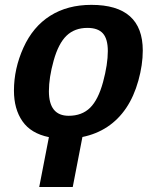

<svg xmlns="http://www.w3.org/2000/svg" viewBox="-20 -558 640 786"><path d="M316.9 2.9H317.4L277.8 207.5H140.6L180.2 3.4Q106.4 -11.7 71.8 -61.8Q37.1 -111.8 37.1 -187Q37.1 -276.9 75.9 -362.8Q114.7 -448.7 185.5 -493.4Q256.3 -538.1 354 -538.1Q564.5 -538.1 564.5 -351.1Q564.5 -292.5 546.4 -227.8Q528.3 -163.1 496.6 -116Q464.8 -68.8 419.7 -38.8Q374.5 -8.8 316.9 2.9ZM421.4 -349.1Q421.4 -398.4 401.4 -421.1Q381.3 -443.8 337.9 -443.8Q285.6 -443.8 252.4 -411.9Q219.2 -379.9 199.7 -310.1Q180.2 -240.2 180.2 -184.6Q180.2 -84 261.2 -84Q315.4 -84 348.9 -116.9Q382.3 -149.9 401.9 -222.2Q421.4 -294.4 421.4 -349.1Z"/></svg>

Font: Cousine
Style: Bold Italic
Weight: 700
Italic angle: -12°
Monospace: yes
Designer: Steve Matteson
Foundry: Ascender Corporation
Version: Version 1.20